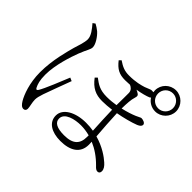

<svg xmlns="http://www.w3.org/2000/svg" viewBox="-190 -1067 1380 1380"><g transform="rotate(45 500.0 -377.5)"><path d="M803 -706C803 -748 836 -782 879 -782C920 -782 954 -748 954 -706C954 -664 920 -630 879 -630C836 -630 803 -664 803 -706ZM112 -730C139 -698 171 -660 171 -623C171 -592 153 -540 143 -508C130 -458 95 -340 95 -214C95 -104 129 -18 152 21C166 44 179 58 197 58C211 58 219 48 219 34C219 13 208 -19 208 -49C208 -66 213 -87 223 -117C236 -156 281 -274 301 -329L276 -340C255 -288 199 -149 178 -117C170 -104 162 -105 156 -117C144 -141 134 -170 134 -228C134 -328 175 -449 195 -502C220 -567 237 -585 237 -609C237 -639 205 -687 177 -712C161 -725 145 -735 130 -743ZM663 -140V-124C663 -52 627 -15 537 -15C465 -15 427 -35 427 -75C427 -133 512 -152 573 -152C602 -152 632 -148 663 -140ZM416 -480 400 -464C446 -403 492 -382 557 -382C590 -382 619 -385 652 -389C653 -328 658 -245 661 -185C637 -189 612 -191 586 -191C480 -191 395 -145 395 -74C395 -4 459 33 547 33C645 33 712 -6 712 -93L711 -123C761 -102 810 -69 855 -23C867 -10 878 0 891 0C906 0 913 -10 913 -25C913 -45 900 -64 879 -82C850 -108 791 -151 708 -174C703 -242 696 -332 694 -396C750 -406 815 -423 856 -439C878 -448 887 -459 887 -470C887 -488 860 -496 844 -496C838 -496 831 -490 803 -478C777 -467 739 -454 694 -444C695 -495 697 -537 707 -567C713 -585 711 -594 700 -601C692 -607 683 -611 674 -615C718 -622 758 -633 779 -642C783 -644 786 -646 788 -649C807 -619 840 -599 879 -599C937 -599 986 -647 986 -706C986 -765 937 -813 879 -813C819 -813 771 -765 771 -706L773 -688L756 -689C745 -689 735 -682 702 -670C676 -662 633 -649 564 -649C519 -649 490 -661 449 -689L434 -674C474 -623 508 -605 568 -605L616 -607C633 -600 651 -586 652 -560C653 -536 651 -483 651 -435C626 -431 594 -427 560 -427C487 -427 457 -450 416 -480Z"/></g></svg>

Font: Noto Serif HK Light
Style: Regular
Weight: 300
Designer: Ryoko NISHIZUKA 西塚涼子 (kana & ideographs); Frank Grießhammer (Latin, Greek & Cyrillic); Wenlong ZHANG 张文龙 (bopomofo); San
Foundry: Adobe
Version: Version 2.001;hotconv 1.1.0;makeotfexe 2.6.0